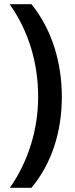

<svg xmlns="http://www.w3.org/2000/svg" viewBox="-20 -738 357 916"><path d="M275 -276C275 -443 226 -600 130 -718H26C116 -591 162 -438 162 -277C162 -120 115 32 27 158H130C227 42 275 -110 275 -276Z"/></svg>

Font: Noto Sans Myanmar SemiCondensed SemiBold
Style: Regular
Weight: 600
Width: 4
Designer: Monotype Design Team
Foundry: Monotype Imaging Inc.
Version: Version 2.107